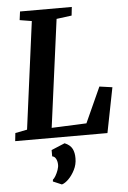

<svg xmlns="http://www.w3.org/2000/svg" viewBox="-65 -789 738 1108"><g transform="rotate(-5 304.0 -235.0)"><path d="M1 0 6 -46.5 75 -60 157 -682 87.5 -693.5 94 -743H394L388.5 -693.5L300.5 -682L217.5 -58L419.5 -66.5L512.5 -271.5L587 -261L535.5 0ZM197.5 251 198.5 240.5Q206 235 214.8 220.2Q223.5 205.5 230 187.2Q236.5 169 235.5 153.5Q235 137 227.8 122.8Q220.5 108.5 206 106V69.5L284 37Q315.5 50 327.5 73Q339.5 96 339 129.5Q339 164.5 323.5 195.2Q308 226 287 246.8Q266 267.5 248 272.5Z"/></g></svg>

Font: Merriweather
Style: Bold Italic
Weight: 700
Italic angle: -7.8°
Version: Version 2.101